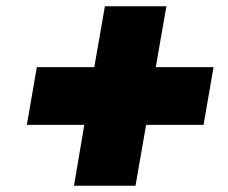

<svg xmlns="http://www.w3.org/2000/svg" viewBox="-20 -585 729 615"><path d="M66 -185H250L217 10H414L448 -185H632L664 -370H479L513 -565H316L282 -370H98Z"/></svg>

Font: Jost* Black
Style: Italic
Weight: 900
Italic angle: -10°
Version: Version 3.7